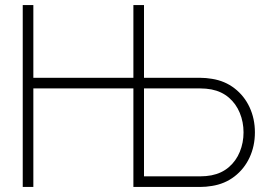

<svg xmlns="http://www.w3.org/2000/svg" viewBox="-20 -740 1069 760"><path d="M70 -720H112V-432H536V-390H112V0H70ZM508 -720H550V-432H773Q795 -432 819 -428Q870 -420 908.5 -390.2Q947 -360.5 968 -315.2Q989 -270 989 -216Q989 -162 968 -116.8Q947 -71.5 908.5 -41.8Q870 -12 819 -4Q795 0 773 0H508ZM817 -46Q857.5 -54 886 -78.5Q914.5 -103 929.2 -139Q944 -175 944 -216Q944 -257 929.2 -293Q914.5 -329 886 -353.5Q857.5 -378 817 -386Q795.5 -390 773 -390H550V-42H773Q795.5 -42 817 -46Z"/></svg>

Font: Tap Sans
Style: Regular
Weight: 400
Designer: Tap Payments
Foundry: Tap Payments
Version: Version 1.001;Glyphs 3.1.2 (3151)